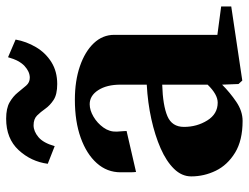

<svg xmlns="http://www.w3.org/2000/svg" viewBox="-110 -664 790 609"><g transform="rotate(-90 284.5 -359.0)"><path d="M206 16Q144 16 105 -8Q66 -32 48 -69Q30 -106 30 -147Q30 -177 54 -201.5Q78 -226 119 -244Q160 -262 212 -273.5Q264 -285 321 -288V-371Q321 -415 303.5 -442Q286 -469 259 -469Q240 -469 219.5 -457Q199 -445 185 -425.5Q171 -406 172 -383Q173 -370 173.5 -362Q174 -354 174 -352L44 -322Q43 -330 43 -343.5Q43 -357 43 -371Q43 -414 72 -446.5Q101 -479 152.5 -497.5Q204 -516 273 -516Q333 -516 379.5 -500Q426 -484 452.5 -456Q479 -428 479 -391V-64L569 -52V-20L334 15L323 3L321 -49Q296 -24 266.5 -4Q237 16 206 16ZM264 -63Q290 -63 321 -95V-239Q255 -237 221 -222.5Q187 -208 187 -170Q187 -129 207.5 -96Q228 -63 264 -63ZM70 -602Q77 -655 113.5 -694.5Q150 -734 213 -734Q246 -734 265 -723Q284 -712 296 -697Q308 -682 318 -670.5Q328 -659 343 -659Q362 -659 380 -675.5Q398 -692 408 -728L464 -704Q458 -670 440 -639.5Q422 -609 392.5 -590.5Q363 -572 323 -572Q290 -572 272.5 -583.5Q255 -595 244.5 -610Q234 -625 223 -636Q212 -647 192 -647Q173 -647 154.5 -631.5Q136 -616 126 -580Z"/></g></svg>

Font: Wittgenstein Extrabold
Style: Regular
Weight: 800
Designer: Jörg Drees
Foundry: Jörg Drees
Version: Version 1.303; ttfautohint (v1.8.4.7-5d5b)